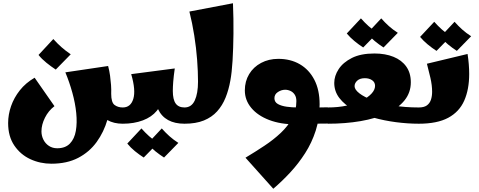

<svg xmlns="http://www.w3.org/2000/svg" viewBox="-20 -761 2946 1181"><path d="M296 246Q227 246 166.5 218Q106 190 68 134Q30 78 30 -4Q30 -56 48 -108Q66 -160 102 -205.5Q138 -251 193 -283L315 -108Q278 -80 256.5 -37Q235 6 235 47Q235 74 247 98Q259 122 281 136.5Q303 151 332 151Q382 151 410 122Q438 93 446.5 44Q455 -5 449 -65.5Q443 -126 425 -191Q407 -256 382 -316L645 -355Q653 -325 657 -295.5Q661 -266 663 -238Q665 -210 664 -184Q663 -102 641 -25.5Q619 51 574.5 112.5Q530 174 461 210Q392 246 296 246ZM735 0Q680 0 640.5 -22.5Q601 -45 580.5 -90Q560 -135 560 -202L664 -184Q664 -131 684.5 -115.5Q705 -100 735 -100L755 -50ZM323 -333Q294 -352 265.5 -375Q237 -398 217 -423L308 -521Q333 -493 358 -471Q383 -449 415 -427Z M735 0V-100Q784 -100 800 -153Q816 -206 787 -305L1055 -340Q1048 -291 1045.5 -258Q1043 -225 1043 -202L976 -172Q976 -118 944.5 -79.5Q913 -41 858.5 -20.5Q804 0 735 0ZM1115 0Q1055 0 1014 -22.5Q973 -45 952 -90Q931 -135 931 -202H1043Q1043 -149 1060.5 -124.5Q1078 -100 1115 -100L1135 -50ZM864 208Q836 190 809.5 168.5Q783 147 763 122L850 29Q873 55 897 76.5Q921 98 952 118ZM989 208Q961 190 934.5 168.5Q908 147 888 122L975 29Q998 55 1022 76.5Q1046 98 1077 118Z M1115 0V-100Q1158 -100 1178 -143Q1198 -186 1198 -259Q1198 -321 1192.5 -393.5Q1187 -466 1175 -542Q1163 -618 1145 -690L1413 -741Q1417 -644 1416 -553Q1415 -462 1410.5 -388Q1406 -314 1397 -266Q1387 -209 1367.5 -160.5Q1348 -112 1315.5 -76Q1283 -40 1234 -20Q1185 0 1115 0Z M1889 0V-100Q1916 -100 1942.5 -100Q1969 -100 1996 -101L2016 -51L1996 -1Q1969 -1 1942.5 -0.5Q1916 0 1889 0ZM1661 400 1490 209Q1550 173 1606.5 135.5Q1663 98 1707 56.5Q1751 15 1777 -33Q1803 -81 1803 -139Q1803 -163 1793 -178.5Q1783 -194 1767 -201.5Q1751 -209 1734 -209Q1711 -209 1689.5 -195Q1668 -181 1668 -157Q1668 -133 1689.5 -121Q1711 -109 1744 -104.5Q1777 -100 1811 -100L1800 4Q1706 4 1635.5 -23Q1565 -50 1525.5 -97.5Q1486 -145 1486 -205Q1486 -261 1512.5 -305Q1539 -349 1586 -374Q1633 -399 1692 -399Q1767 -399 1824 -366Q1881 -333 1913.5 -270.5Q1946 -208 1946 -119Q1946 -32 1922 42.5Q1898 117 1857 181Q1816 245 1765.5 299.5Q1715 354 1661 400Z M1996 0V-100Q2060 -100 2113 -111.5Q2166 -123 2205 -142.5Q2244 -162 2265.5 -185.5Q2287 -209 2287 -233Q2287 -255 2269 -267.5Q2251 -280 2224 -280Q2194 -280 2177.5 -265Q2161 -250 2161 -231Q2161 -210 2190.5 -187Q2220 -164 2273.5 -144Q2327 -124 2399 -112Q2471 -100 2556 -100L2576 -50L2556 0Q2488 0 2415.5 -9.5Q2343 -19 2275 -38Q2207 -57 2153 -87Q2099 -117 2067.5 -158Q2036 -199 2036 -251Q2036 -294 2063 -335.5Q2090 -377 2144.5 -404.5Q2199 -432 2283 -432Q2350 -432 2400.5 -411.5Q2451 -391 2479 -351.5Q2507 -312 2507 -255Q2507 -192 2468.5 -144Q2430 -96 2360.5 -64Q2291 -32 2198 -16Q2105 0 1996 0ZM2214 -469Q2186 -487 2159.5 -509Q2133 -531 2113 -555L2200 -648Q2223 -622 2247 -600.5Q2271 -579 2302 -559ZM2339 -469Q2311 -487 2284.5 -509Q2258 -531 2238 -555L2325 -648Q2348 -622 2372 -600.5Q2396 -579 2427 -559Z M2556 0V-100Q2588 -100 2605.5 -112.5Q2623 -125 2630.5 -147Q2638 -169 2638 -197Q2638 -236 2627.5 -282Q2617 -328 2606 -369L2856 -429Q2861 -397 2863.5 -366Q2866 -335 2866 -306Q2866 -211 2835.5 -142Q2805 -73 2737 -36.5Q2669 0 2556 0ZM2665 -448Q2637 -466 2610.5 -488Q2584 -510 2564 -534L2651 -627Q2674 -601 2698 -579.5Q2722 -558 2753 -538ZM2790 -448Q2762 -466 2735.5 -488Q2709 -510 2689 -534L2776 -627Q2799 -601 2823 -579.5Q2847 -558 2878 -538Z"/></svg>

Font: Marhey
Style: Bold
Weight: 700
Designer: Nur Syamsi & Bustanul Arifin
Foundry: Namelatype
Version: Version 1.000